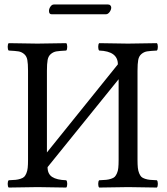

<svg xmlns="http://www.w3.org/2000/svg" viewBox="-20 -841 750 863"><path d="M19 2Q14.6 -2.4 14.6 -14.4Q14.6 -26.4 19 -30.8Q39.1 -31.7 50 -32.7Q61 -33.7 72.3 -37.4Q83.5 -41 88.9 -46.4Q94.2 -51.8 98.6 -62.3Q103 -72.8 104.5 -86.7Q106 -100.6 106 -122.1V-522.9Q106 -554.7 102.8 -571.8Q99.6 -588.9 88.1 -598.4Q76.7 -607.9 62.7 -610.1Q48.8 -612.3 19 -613.8Q14.6 -618.2 14.6 -630.4Q14.6 -642.6 19 -647Q112.8 -645 147.9 -645Q189.9 -645 277.8 -647Q282.2 -642.6 282.2 -630.4Q282.2 -618.2 277.8 -613.8Q248 -612.3 234.1 -610.1Q220.2 -607.9 208.7 -598.4Q197.3 -588.9 194.1 -571.8Q190.9 -554.7 190.9 -522.9V-155.8L509.8 -551.8Q509.8 -610.8 425.8 -613.8Q421.4 -618.2 421.4 -630.4Q421.4 -642.6 425.8 -647Q519.5 -645 555.2 -645Q597.2 -645 685.1 -647Q689.5 -642.6 689.5 -630.4Q689.5 -618.2 685.1 -613.8Q655.3 -612.3 641.4 -610.1Q627.4 -607.9 616 -598.4Q604.5 -588.9 601.3 -571.8Q598.1 -554.7 598.1 -522.9V-122.1Q598.1 -100.6 599.6 -86.7Q601.1 -72.8 605.5 -62.3Q609.9 -51.8 615.2 -46.4Q620.6 -41 631.8 -37.4Q643.1 -33.7 654.1 -32.7Q665 -31.7 685.1 -30.8Q689.5 -26.4 689.5 -14.4Q689.5 -2.4 685.1 2Q595.2 0 556.2 0Q515.6 0 425.8 2Q421.4 -2.4 421.4 -14.4Q421.4 -26.4 425.8 -30.8Q445.8 -31.7 456.8 -32.7Q467.8 -33.7 479.2 -37.4Q490.7 -41 495.8 -46.4Q501 -51.8 505.6 -62Q510.3 -72.3 511.7 -86.4Q513.2 -100.6 513.2 -122.1V-484.9L193.8 -89.8Q193.8 -59.1 214.4 -45.7Q234.9 -32.2 277.8 -30.8Q282.2 -26.4 282.2 -14.4Q282.2 -2.4 277.8 2Q188 0 148.9 0Q108.9 0 19 2ZM456.1 -776.9H211.9Q200.2 -776.9 200.2 -792Q200.2 -801.8 206.8 -811.3Q213.4 -820.8 222.2 -820.8H465.8Q472.7 -820.8 476.3 -816.4Q480 -812 480 -807.1Q480 -797.4 472.7 -787.1Q465.3 -776.9 456.1 -776.9Z"/></svg>

Font: Common Serif
Style: Regular
Weight: 400
Designer: Philipp H. Poll, Khaled Hosny
Foundry: Stefan Peev, Context Ltd.
Version: Version 1.026